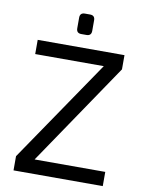

<svg xmlns="http://www.w3.org/2000/svg" viewBox="-94 -933 754 998"><g transform="rotate(10 283.0 -433.5)"><path d="M299 -759H272Q246 -759 246 -785V-841Q246 -867 272 -867H299Q325 -867 325 -841V-785Q325 -759 299 -759ZM519 -75V0H48V-75L416 -615H54V-690H512V-615L146 -75Z"/></g></svg>

Font: Exo 2.0
Style: Regular
Weight: 400
Designer: Natanael Gama
Version: Version 1.001;PS 001.001;hotconv 1.0.70;makeotf.lib2.5.58329